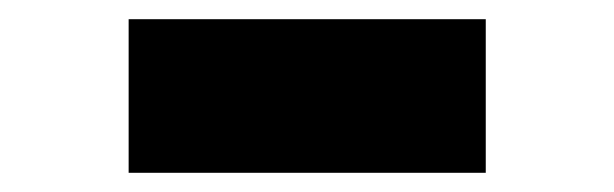

<svg xmlns="http://www.w3.org/2000/svg" viewBox="-20 -743 640 200"><path d="M114 -563V-723Q156 -723 202.5 -723Q249 -723 300 -723Q351 -723 397.5 -723Q444 -723 486 -723V-563Q444 -563 397.5 -563Q351 -563 300 -563Q249 -563 202.5 -563Q156 -563 114 -563Z"/></svg>

Font: Commissioner Thin Black
Style: Regular
Weight: 900
Version: Version 1.000